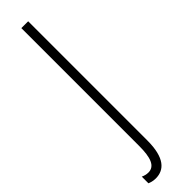

<svg xmlns="http://www.w3.org/2000/svg" viewBox="-277 -511 735 735"><g transform="rotate(-45 90.0 -143.5)"><path d="M29 242C75 242 109 210 109 116V-529H72V109C72 171 60 206 25 206C15 206 4 203 -4 199V235C3 238 14 242 29 242Z"/></g></svg>

Font: Noto Sans Devanagari UI ExtraCondensed ExtraLight
Style: Regular
Weight: 200
Width: 2
Designer: Jelle Bosma - Monotype Design Team
Foundry: Monotype Imaging Inc.
Version: Version 2.004